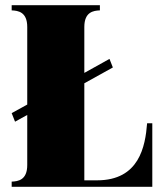

<svg xmlns="http://www.w3.org/2000/svg" viewBox="-20 -720 634 740"><path d="M402 -493 305 -439V-616C305 -674 340 -679 365 -680V-700H25V-680C50 -679 85 -674 85 -616V-317L25 -284L38 -251L85 -277V-84C85 -26 50 -21 25 -20V0H567V-245H547C540 -156 517 -25 354 -25H305V-399L415 -460Z"/></svg>

Font: Sprat Condensed Black
Style: Regular
Weight: 900
Designer: Ethan Nakache
Foundry: Collletttivo
Version: Version 2.000;Glyphs 3.2 (3217)